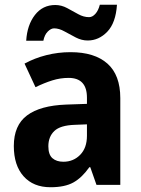

<svg xmlns="http://www.w3.org/2000/svg" viewBox="-20 -776 594 806"><path d="M276 -557Q377 -557 431 -509Q485 -461 485 -364V0H385L359 -74H355Q324 -30 288 -10Q252 10 192 10Q120 10 79 -36Q38 -82 38 -163Q38 -250 93.5 -291.5Q149 -333 258 -337L345 -340V-366Q345 -449 268 -449Q233 -449 199.5 -438.5Q166 -428 129 -410L83 -509Q125 -532 174.5 -544.5Q224 -557 276 -557ZM294 -252Q233 -250 208 -226Q183 -202 183 -162Q183 -127 200 -112Q217 -97 246 -97Q288 -97 316.5 -126Q345 -155 345 -206V-254ZM90 -605Q94 -671 126.5 -713Q159 -755 212 -755Q238 -755 262 -742Q286 -729 308.5 -716.5Q331 -704 354 -704Q368 -704 380.5 -718Q393 -732 399 -756H471Q466 -680 430.5 -643Q395 -606 348 -606Q323 -606 298.5 -618.5Q274 -631 251 -644Q228 -657 207 -657Q194 -657 180.5 -643.5Q167 -630 162 -605Z"/></svg>

Font: Noto Sans Tamil SemiCondensed
Style: Bold
Weight: 700
Width: 4
Designer: Jelle Bosma - Monotype Design Team
Foundry: Monotype Imaging Inc.
Version: Version 2.004; ttfautohint (v1.8.4.7-5d5b)